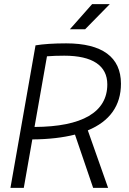

<svg xmlns="http://www.w3.org/2000/svg" viewBox="-20 -914 626 934"><path d="M30.8 0H95.7L137.2 -235.8C217.3 -236.3 286.6 -244.6 344.7 -259.3L433.1 0H505.9L407.2 -279.8C513.7 -323.7 568.4 -399.9 568.4 -506.8C568.4 -636.2 477.1 -703.1 301.8 -703.1C242.2 -703.1 190.4 -699.7 152.8 -693.4ZM147.9 -296.4 208.5 -640.1C233.4 -642.1 261.7 -643.1 292.5 -643.1C430.2 -643.1 502 -594.7 502 -503.4C502 -368.7 380.4 -297.4 147.9 -296.4ZM319.8 -771.5H394L514.2 -894H428.2Z"/></svg>

Font: Cascadia Code NF Light
Style: Italic
Weight: 300
Italic angle: -10°
Monospace: yes
Designer: Aaron Bell
Foundry: Saja Typeworks
Version: Version 2404.023